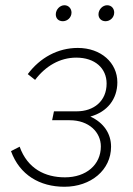

<svg xmlns="http://www.w3.org/2000/svg" viewBox="-20 -707 507 733"><path d="M226 6C327 6 404 -58 404 -147C404 -196 377 -238 325 -262C390 -280 428 -329 428 -393C428 -467 366 -524 277 -524C201 -524 133 -487 86 -424L114 -402C154 -455 209 -487 271 -487C343 -487 387 -446 387 -388C387 -321 338 -282 273 -282H186L179 -248H246C320 -248 365 -202 365 -148C365 -78 309 -30 228 -30C152 -30 85 -63 55 -147L22 -130C55 -39 132 6 226 6ZM220 -626C237 -626 253 -640 253 -659C253 -674 242 -687 226 -687C209 -687 193 -671 193 -652C193 -637 203 -626 220 -626ZM383 -626C400 -626 416 -640 416 -659C416 -674 406 -687 389 -687C372 -687 356 -671 356 -652C356 -637 367 -626 383 -626Z"/></svg>

Font: Fixel Text 20240404 ExtraLight
Style: Italic
Weight: 200
Width: 4
Italic angle: -10°
Designer: AlfaBravo + MacPaw
Foundry: Kyrylo Tkachov, Marchela Mozhyna, Serhii Makarenko, Maria Weinstein, Zakhar Kryvoshyya
Version: Version 1.211;Glyphs 3.2 (3225)